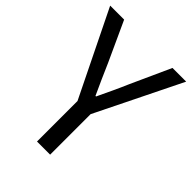

<svg xmlns="http://www.w3.org/2000/svg" viewBox="-210 -842 952 952"><g transform="rotate(45 265.5 -366.5)"><path d="M219 0H311V-284L532 -733H436L342 -526C319 -472 294 -420 268 -365H264C238 -420 216 -472 192 -526L97 -733H-1L219 -284Z"/></g></svg>

Font: Source Han Sans KR
Style: Regular
Weight: 400
Designer: Ryoko NISHIZUKA 西塚涼子 (kana, bopomofo & ideographs); Paul D. Hunt (Latin, Greek & Cyrillic); Sandoll Communications 산돌커뮤니
Foundry: Adobe
Version: Version 2.004;hotconv 1.0.118;makeotfexe 2.5.65603